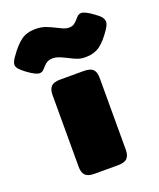

<svg xmlns="http://www.w3.org/2000/svg" viewBox="-221 -834 761 919"><g transform="rotate(-20 159.5 -374.0)"><path d="M167 -566Q142 -578 128.5 -583Q115 -588 100 -588Q83 -588 71 -581Q59 -574 43 -555Q33 -542 18 -542Q-1 -542 -43 -573Q-64 -589 -73 -599.5Q-82 -610 -82 -621Q-82 -635 -67 -656Q-33 -705 -3.5 -726.5Q26 -748 69 -748Q99 -748 121 -740Q143 -732 170 -718Q190 -708 201.5 -703.5Q213 -699 225 -699Q241 -699 251.5 -706Q262 -713 278 -732Q288 -745 303 -745Q322 -745 364 -714Q384 -700 392.5 -688.5Q401 -677 401 -665Q401 -652 386 -629Q353 -580 323.5 -559.5Q294 -539 250 -539Q229 -539 211 -545.5Q193 -552 167 -566ZM40 -57V-423Q40 -452 53.5 -466Q67 -480 100 -480H219Q253 -480 266.5 -466.5Q280 -453 280 -423V-57Q280 -28 266.5 -14Q253 0 219 0H100Q67 0 53.5 -14Q40 -28 40 -57Z"/></g></svg>

Font: Mitr
Style: Bold
Weight: 700
Designer: Thanarat Vachiruckul
Foundry: Cadson Demak
Version: Version 1.003